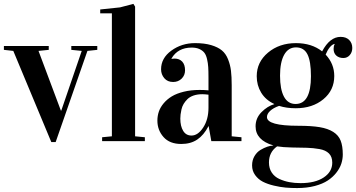

<svg xmlns="http://www.w3.org/2000/svg" viewBox="-26 -727 1834 989"><path d="M-5.9 -470.2V-490.2H225.1V-470.2L172.4 -464.8L287.6 -157.2H289.6L395 -464.8L341.3 -470.2V-490.2H475.1V-470.2L424.3 -464.8L260.7 4.9H238.3L42.5 -464.8Z M490.2 -658.2V-678.2L592.3 -689L661.1 -707L669.9 -692.9V-24.9L720.2 -20V0H500V-20L550.3 -24.9V-658.2Z M784.7 -106Q784.7 -129.9 792.2 -152.1Q799.8 -174.3 816.9 -194.8Q834 -215.3 858.9 -230.5Q883.8 -245.6 920.7 -254.6Q957.5 -263.7 1002.4 -263.7Q1026.4 -263.7 1047.9 -261.7V-329.1Q1047.9 -361.3 1046.6 -381.3Q1045.4 -401.4 1040.5 -422.6Q1035.6 -443.8 1026.6 -455.3Q1017.6 -466.8 1001.2 -474.4Q984.9 -481.9 961.4 -481.9Q890.1 -481.9 857.4 -425.8V-423.8Q865.7 -425.3 872.6 -425.3Q897.9 -425.3 912.6 -409.7Q927.2 -394 927.2 -364.7Q927.2 -339.4 909.7 -322Q892.1 -304.7 865.7 -304.7Q836.9 -304.7 820.3 -324.2Q803.7 -343.8 803.7 -370.1Q803.7 -427.7 856.7 -466.3Q909.7 -504.9 978.5 -504.9Q1027.3 -504.9 1061.8 -494.6Q1096.2 -484.4 1116.7 -467.5Q1137.2 -450.7 1148.7 -421.6Q1160.2 -392.6 1163.8 -362.3Q1167.5 -332 1167.5 -288.1V-24.9L1217.8 -20V0H1062.5L1048.8 -77.1H1047.9Q1023.9 -30.8 990 -8.1Q956.1 14.6 907.7 14.6Q848.1 14.6 816.4 -21Q784.7 -56.6 784.7 -106ZM902.8 -116.2Q902.8 -77.1 917.5 -53Q932.1 -28.8 960.4 -28.8Q993.7 -28.8 1020.8 -70.3Q1047.9 -111.8 1047.9 -171.9V-239.3Q1028.3 -241.7 1016.1 -241.7Q990.7 -241.7 970.9 -234.9Q951.2 -228 939.5 -216.3Q927.7 -204.6 919.9 -191.7Q912.1 -178.7 908.7 -163.1Q905.3 -147.5 904.1 -137.2Q902.8 -127 902.8 -116.2Z M1272.5 125Q1272.5 98.1 1284.9 77.1Q1297.4 56.2 1315.9 45.2Q1334.5 34.2 1351.3 28.6Q1368.2 22.9 1381.3 22.9V22Q1290.5 -5.4 1290.5 -76.2Q1290.5 -118.7 1321 -149.4Q1351.6 -180.2 1386.7 -190.4V-191.4Q1342.3 -211.9 1319.3 -249.8Q1296.4 -287.6 1296.4 -334.5Q1296.4 -407.2 1354.7 -456.1Q1413.1 -504.9 1498.5 -504.9Q1579.6 -504.9 1633.3 -462.4Q1672.9 -537.1 1728.5 -537.1Q1756.8 -537.1 1772.7 -521Q1788.6 -504.9 1788.6 -480Q1788.6 -458 1775.6 -443.1Q1762.7 -428.2 1742.7 -428.2Q1720.2 -428.2 1706.3 -440.7Q1692.4 -453.1 1692.4 -475.1Q1692.4 -490.2 1697.8 -499V-501Q1685.1 -498.5 1672.6 -483.2Q1660.2 -467.8 1651.4 -445.8Q1695.8 -398.4 1695.8 -335.4Q1695.8 -262.2 1639.6 -215.8Q1583.5 -169.4 1497.6 -169.4Q1449.7 -169.4 1411.6 -181.6Q1382.3 -171.4 1365.7 -156Q1349.1 -140.6 1349.1 -124Q1349.1 -79.1 1511.2 -79.1Q1578.1 -79.1 1620.6 -72Q1663.1 -64.9 1690.4 -47.6Q1717.8 -30.3 1728.8 -2.4Q1739.7 25.4 1739.7 68.8Q1739.7 92.3 1732.2 115.7Q1724.6 139.2 1706.8 162.1Q1689 185.1 1662.6 202.6Q1636.2 220.2 1595.5 231Q1554.7 241.7 1504.4 241.7Q1474.1 241.7 1445.6 239.3Q1417 236.8 1384.3 229Q1351.6 221.2 1327.9 209Q1304.2 196.8 1288.3 175Q1272.5 153.3 1272.5 125ZM1359.4 109.9Q1359.4 140.1 1373.8 161.9Q1388.2 183.6 1412.8 194.8Q1437.5 206.1 1464.4 211.2Q1491.2 216.3 1522.5 216.3Q1597.7 216.3 1641.6 187Q1685.5 157.7 1685.5 110.8Q1685.5 80.6 1668.5 63.5Q1651.4 46.4 1619.4 40.8Q1587.4 35.2 1554.7 34.2L1476.6 32.7Q1431.2 31.7 1401.4 26.9L1400.9 27.3Q1359.4 57.1 1359.4 109.9ZM1416.5 -337.4Q1416.5 -266.6 1436.8 -229Q1457 -191.4 1496.6 -191.4Q1575.7 -191.4 1575.7 -334.5Q1575.7 -411.6 1557.6 -447.3Q1539.6 -482.9 1498.5 -482.9Q1459 -482.9 1437.7 -444.8Q1416.5 -406.7 1416.5 -337.4Z"/></svg>

Font: Vidaloka
Style: Regular
Weight: 400
Designer: Cyreal (www.cyreal.org)
Foundry: Cyreal (www.cyreal.org)
Version: Version 1.011